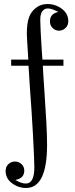

<svg xmlns="http://www.w3.org/2000/svg" viewBox="-20 -725 373 950"><path d="M7.8 121.1Q7.8 100.1 21.5 87.2Q35.2 74.2 54.2 74.2Q73.2 74.2 86.7 87.2Q100.1 100.1 100.1 119.1Q100.1 157.2 57.1 165V166Q85 183.1 107.9 183.1Q149.9 183.1 149.9 103Q149.9 66.9 143.1 -59.1Q136.2 -185.1 127.9 -292L121.1 -399.9H35.2V-430.2H120.1Q113.3 -534.2 112.8 -557.1Q112.8 -611.3 124 -640.1Q132.8 -666 157 -685.5Q181.2 -705.1 213.9 -705.1Q254.9 -705.1 286.4 -681.2Q317.9 -657.2 317.9 -620.1Q317.9 -599.1 304 -586.2Q290 -573.2 272 -573.2Q253.9 -573.2 240.5 -586.2Q227.1 -599.1 227.1 -619.1Q227.1 -657.2 269 -666Q234.9 -683.1 217.8 -683.1Q203.6 -683.1 195.8 -675.8Q179.2 -663.1 179.2 -627.9Q179.2 -609.4 181.2 -569.3Q183.1 -529.8 186 -485.8Q189 -441.9 189.9 -430.2H293.9V-399.9H191.9Q193.8 -356.9 200 -269.5Q206.1 -182.1 209.5 -116.5Q212.9 -50.8 212.9 -8.8Q212.9 205.1 108.9 205.1Q70.8 205.1 39.3 181.6Q7.8 158.2 7.8 121.1Z"/></svg>

Font: CMU Serif Upright Italic
Style: UprightItalic
Weight: 500
Version: Version 0.7.0